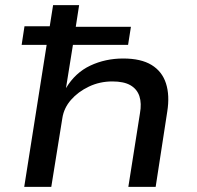

<svg xmlns="http://www.w3.org/2000/svg" viewBox="-20 -725 764 745"><path d="M74 0 161 -551H64L75 -623H173L186 -705H287L274 -621H488L477 -551H263L236 -383Q272 -443 330.5 -470.5Q389 -498 458 -498Q527 -498 568 -473Q609 -448 624 -401.5Q639 -355 629 -292L584 0H478L523 -285Q530 -324 521 -351.5Q512 -379 486.5 -394Q461 -409 416 -409Q367 -409 325 -389Q283 -369 255.5 -337.5Q228 -306 222 -267L179 0Z"/></svg>

Font: Nunito Sans 7pt SemiExpanded Medium
Style: Italic
Weight: 500
Width: 6
Italic angle: -9°
Designer: Vernon Adams
Foundry: Vernon Adams
Version: Version 3.101;gftools[0.9.27]